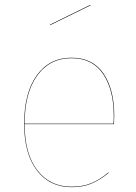

<svg xmlns="http://www.w3.org/2000/svg" viewBox="-20 -766 565 795"><path d="M452 -252H82Q82 -129 134.5 -61Q187 7 276 7Q323 7 358 -7.5Q393 -22 429 -52L430 -50Q393 -20 358 -5.5Q323 9 276 9Q186 9 133 -60Q80 -129 80 -253Q80 -382 132.5 -454.5Q185 -527 276 -527Q364 -527 408.5 -461.5Q453 -396 453 -288Q453 -266 452 -252ZM451 -288Q451 -394 407 -459.5Q363 -525 276 -525Q186 -525 134 -453Q82 -381 82 -254H450Q451 -267 451 -288ZM355 -744 188 -662 187 -664 354 -746Z"/></svg>

Font: FiraGO Two
Style: Regular
Weight: 100
Designer: bBox Type
Foundry: bBox Type GmbH
Version: Version 1.001